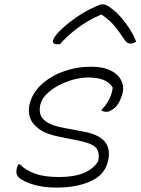

<svg xmlns="http://www.w3.org/2000/svg" viewBox="-20 -842 640 872"><path d="M393 -539Q437 -539 466 -528.5Q495 -518 513 -501Q530 -484 536.5 -461Q543 -438 535 -413L533 -407Q520 -367 499 -350.5Q478 -334 464 -334Q452 -334 442 -339V-345Q460 -362 474 -387.5Q488 -413 492 -444Q466 -490 381 -490Q348 -490 313 -480.5Q278 -471 246 -454Q214 -437 191.5 -414.5Q169 -392 163 -366Q158 -344 163 -324Q168 -304 192.5 -287.5Q217 -271 271 -261L356 -245Q429 -232 456.5 -198Q484 -164 470 -108Q455 -47 391 -18.5Q327 10 237 10Q170 10 122.5 -6.5Q75 -23 62 -40Q55 -49 54.5 -59.5Q54 -70 57 -81Q60 -90 64 -96H70Q96 -69 138.5 -53.5Q181 -38 248 -38Q382 -38 426 -110Q434 -152 415 -172Q396 -192 334 -204L249 -221Q189 -233 157 -256.5Q125 -280 116 -309Q107 -338 114 -368Q127 -420 168 -458Q209 -496 268.5 -517.5Q328 -539 393 -539ZM438 -822H447Q454 -822 463.5 -818.5Q473 -815 495 -797Q512 -784 532 -760.5Q552 -737 570 -709Q588 -681 598 -653Q586 -644 573 -644Q563 -644 557 -648.5Q551 -653 541 -668Q525 -693 503 -720.5Q481 -748 443 -775H437Q376 -748 329 -712Q282 -676 252 -641H242Q227 -641 223 -646Q219 -651 221 -659Q224 -669 233.5 -681.5Q243 -694 262 -712Q300 -747 345 -775.5Q390 -804 438 -822Z"/></svg>

Font: Recursive Mn Csl St Lt
Style: Italic
Weight: 300
Italic angle: -15°
Monospace: yes
Version: Version 1.079;hotconv 1.0.112;makeotfexe 2.5.65598; ttfautoh